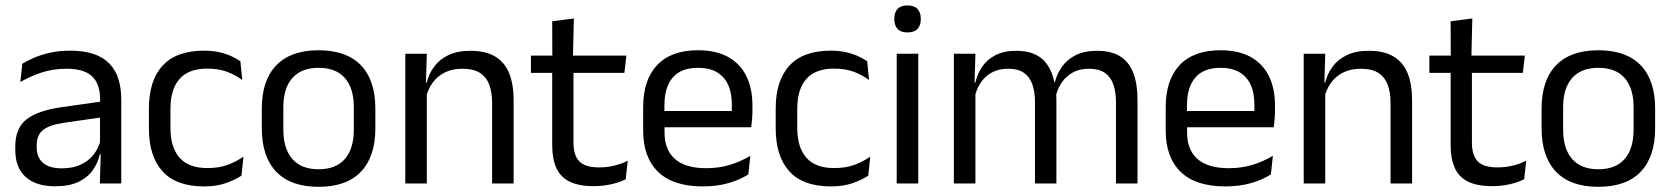

<svg xmlns="http://www.w3.org/2000/svg" viewBox="-20 -690 6290 722"><path d="M436 0H355.5L359 -118.5L356 -131V-286.5L356.5 -315Q356.5 -374.5 326.2 -403Q296 -431.5 230.5 -431.5Q178 -431.5 134.2 -416.5Q90.5 -401.5 56.5 -381.5L64 -450.5Q83 -462 109.2 -473.2Q135.5 -484.5 169.2 -492Q203 -499.5 243.5 -499.5Q296 -499.5 332.8 -486.8Q369.5 -474 392.2 -450Q415 -426 425.5 -392Q436 -358 436 -316ZM187.5 10.5Q115 10.5 76.2 -24.8Q37.5 -60 37.5 -125.5V-140Q37.5 -207.5 79.2 -240.8Q121 -274 212 -287L366.5 -309L371 -250L222 -228.5Q166 -220.5 142 -201.2Q118 -182 118 -144.5V-136.5Q118 -98 141.8 -77.5Q165.5 -57 213 -57Q255 -57 285 -71.5Q315 -86 333.5 -110.5Q352 -135 358.5 -165L371 -110H355.5Q348.5 -78 329.2 -50.5Q310 -23 275.5 -6.2Q241 10.5 187.5 10.5Z M747.5 11Q642.5 11 591.2 -45.8Q540 -102.5 540 -206.5V-282.5Q540 -387 591.5 -443.2Q643 -499.5 747.5 -499.5Q778.5 -499.5 804 -493.8Q829.5 -488 849.8 -478.8Q870 -469.5 884 -459.5L891 -389Q867.5 -407 835.2 -419.5Q803 -432 759.5 -432Q689.5 -432 655.2 -393.2Q621 -354.5 621 -280.5V-208.5Q621 -136 655.2 -97Q689.5 -58 759.5 -58Q804.5 -58 837.2 -70.5Q870 -83 895.5 -101L888 -29.5Q866 -14.5 830.5 -1.8Q795 11 747.5 11Z M1178 12.5Q1073 12.5 1018.8 -44.2Q964.5 -101 964.5 -207.5V-282Q964.5 -388 1019 -444.5Q1073.5 -501 1178 -501Q1283 -501 1337.2 -444.5Q1391.5 -388 1391.5 -282V-207.5Q1391.5 -101 1337.2 -44.2Q1283 12.5 1178 12.5ZM1178 -53.5Q1243 -53.5 1276.8 -92Q1310.5 -130.5 1310.5 -203V-286.5Q1310.5 -358.5 1276.8 -396.8Q1243 -435 1178 -435Q1113.5 -435 1079.5 -396.8Q1045.5 -358.5 1045.5 -286.5V-203Q1045.5 -130.5 1079.5 -92Q1113.5 -53.5 1178 -53.5Z M1911.5 0H1830.5V-303.5Q1830.5 -343 1819.8 -371.5Q1809 -400 1784.8 -415.8Q1760.5 -431.5 1718.5 -431.5Q1680 -431.5 1651.8 -417Q1623.5 -402.5 1606 -377.8Q1588.5 -353 1581.5 -321.5L1567 -379H1584.5Q1592.5 -412 1612.5 -439.2Q1632.5 -466.5 1666.2 -482.8Q1700 -499 1749 -499Q1807 -499 1842.8 -477Q1878.5 -455 1895 -413.8Q1911.5 -372.5 1911.5 -312.5ZM1585 0H1504V-488H1585L1581.5 -371L1585 -366.5Z M2213 10Q2156.5 10 2122 -7Q2087.5 -24 2072 -58.5Q2056.5 -93 2056.5 -144.5V-452.5H2136.5V-154Q2136.5 -106 2158.5 -83.2Q2180.5 -60.5 2232.5 -60.5Q2262 -60.5 2289.2 -67Q2316.5 -73.5 2340.5 -85.5L2333 -16Q2309.5 -4 2278 3Q2246.5 10 2213 10ZM2328 -416H1976.5V-481H2335.5ZM2134.5 -473H2057L2056.5 -610L2138 -620.5Z M2623 11Q2511.5 11 2455 -43.5Q2398.5 -98 2398.5 -199.5V-286.5Q2398.5 -389.5 2451 -445.2Q2503.5 -501 2604.5 -501Q2672.5 -501 2718 -475.8Q2763.5 -450.5 2786.5 -404Q2809.5 -357.5 2809.5 -293V-275Q2809.5 -259 2808.2 -243Q2807 -227 2805 -211.5H2730.5Q2731.5 -235.5 2731.8 -257Q2732 -278.5 2732 -296.5Q2732 -341 2717.8 -371.8Q2703.5 -402.5 2675.2 -418.8Q2647 -435 2604.5 -435Q2541.5 -435 2510 -398.5Q2478.5 -362 2478.5 -294V-247.5L2479 -237.5V-191Q2479 -160.5 2488 -136Q2497 -111.5 2516.2 -93.8Q2535.5 -76 2565.2 -66.8Q2595 -57.5 2636 -57.5Q2683.5 -57.5 2724.5 -70Q2765.5 -82.5 2801.5 -104L2794 -34Q2761.5 -13.5 2718.5 -1.2Q2675.5 11 2623 11ZM2788 -211.5H2441V-272.5H2788Z M3104.5 11Q2999.5 11 2948.2 -45.8Q2897 -102.5 2897 -206.5V-282.5Q2897 -387 2948.5 -443.2Q3000 -499.5 3104.5 -499.5Q3135.5 -499.5 3161 -493.8Q3186.5 -488 3206.8 -478.8Q3227 -469.5 3241 -459.5L3248 -389Q3224.5 -407 3192.2 -419.5Q3160 -432 3116.5 -432Q3046.5 -432 3012.2 -393.2Q2978 -354.5 2978 -280.5V-208.5Q2978 -136 3012.2 -97Q3046.5 -58 3116.5 -58Q3161.5 -58 3194.2 -70.5Q3227 -83 3252.5 -101L3245 -29.5Q3223 -14.5 3187.5 -1.8Q3152 11 3104.5 11Z M3433 0H3352V-488H3433ZM3392.5 -568Q3367.5 -568 3355.2 -581.2Q3343 -594.5 3343 -617.5V-620Q3343 -643.5 3355.2 -656.5Q3367.5 -669.5 3392.5 -669.5Q3417.5 -669.5 3430 -656.5Q3442.5 -643.5 3442.5 -620V-617.5Q3442.5 -594 3430 -581Q3417.5 -568 3392.5 -568Z M4257.5 0H4176.5V-305.5Q4176.5 -344 4166.8 -372.2Q4157 -400.5 4134.8 -416Q4112.5 -431.5 4075 -431.5Q4039.5 -431.5 4013.5 -417Q3987.5 -402.5 3971.5 -378.2Q3955.5 -354 3949 -323L3936.5 -380.5H3946.5Q3954.5 -412 3973.5 -439Q3992.5 -466 4025 -482.5Q4057.5 -499 4105.5 -499Q4160 -499 4193.2 -477.5Q4226.5 -456 4242 -414.8Q4257.5 -373.5 4257.5 -314.5ZM3648 0H3567V-488H3648L3644.5 -371L3648 -366ZM3952.5 0H3872V-305.5Q3872 -344 3862.2 -372.2Q3852.5 -400.5 3830.5 -416Q3808.5 -431.5 3771 -431.5Q3735 -431.5 3709 -417Q3683 -402.5 3667 -377.8Q3651 -353 3644.5 -321.5L3629.5 -379H3647.5Q3655 -412 3673.5 -439.2Q3692 -466.5 3723.8 -482.8Q3755.5 -499 3801 -499Q3868.5 -499 3903.8 -464Q3939 -429 3948 -362Q3950.5 -352 3951.5 -340.2Q3952.5 -328.5 3952.5 -317Z M4588 11Q4476.5 11 4420 -43.5Q4363.5 -98 4363.5 -199.5V-286.5Q4363.5 -389.5 4416 -445.2Q4468.5 -501 4569.5 -501Q4637.5 -501 4683 -475.8Q4728.5 -450.5 4751.5 -404Q4774.5 -357.5 4774.5 -293V-275Q4774.5 -259 4773.2 -243Q4772 -227 4770 -211.5H4695.5Q4696.5 -235.5 4696.8 -257Q4697 -278.5 4697 -296.5Q4697 -341 4682.8 -371.8Q4668.5 -402.5 4640.2 -418.8Q4612 -435 4569.5 -435Q4506.5 -435 4475 -398.5Q4443.5 -362 4443.5 -294V-247.5L4444 -237.5V-191Q4444 -160.5 4453 -136Q4462 -111.5 4481.2 -93.8Q4500.5 -76 4530.2 -66.8Q4560 -57.5 4601 -57.5Q4648.5 -57.5 4689.5 -70Q4730.5 -82.5 4766.5 -104L4759 -34Q4726.5 -13.5 4683.5 -1.2Q4640.5 11 4588 11ZM4753 -211.5H4406V-272.5H4753Z M5290 0H5209V-303.5Q5209 -343 5198.2 -371.5Q5187.5 -400 5163.2 -415.8Q5139 -431.5 5097 -431.5Q5058.5 -431.5 5030.2 -417Q5002 -402.5 4984.5 -377.8Q4967 -353 4960 -321.5L4945.5 -379H4963Q4971 -412 4991 -439.2Q5011 -466.5 5044.8 -482.8Q5078.5 -499 5127.5 -499Q5185.5 -499 5221.2 -477Q5257 -455 5273.5 -413.8Q5290 -372.5 5290 -312.5ZM4963.5 0H4882.5V-488H4963.5L4960 -371L4963.5 -366.5Z M5591.5 10Q5535 10 5500.5 -7Q5466 -24 5450.5 -58.5Q5435 -93 5435 -144.5V-452.5H5515V-154Q5515 -106 5537 -83.2Q5559 -60.5 5611 -60.5Q5640.5 -60.5 5667.8 -67Q5695 -73.5 5719 -85.5L5711.5 -16Q5688 -4 5656.5 3Q5625 10 5591.5 10ZM5706.5 -416H5355V-481H5714ZM5513 -473H5435.5L5435 -610L5516.5 -620.5Z M5990.5 12.5Q5885.5 12.5 5831.2 -44.2Q5777 -101 5777 -207.5V-282Q5777 -388 5831.5 -444.5Q5886 -501 5990.5 -501Q6095.5 -501 6149.8 -444.5Q6204 -388 6204 -282V-207.5Q6204 -101 6149.8 -44.2Q6095.5 12.5 5990.5 12.5ZM5990.5 -53.5Q6055.5 -53.5 6089.2 -92Q6123 -130.5 6123 -203V-286.5Q6123 -358.5 6089.2 -396.8Q6055.5 -435 5990.5 -435Q5926 -435 5892 -396.8Q5858 -358.5 5858 -286.5V-203Q5858 -130.5 5892 -92Q5926 -53.5 5990.5 -53.5Z"/></svg>

Font: Anek Devanagari Medium
Style: Regular
Weight: 400
Version: Version 1.003